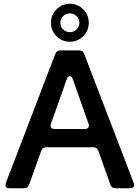

<svg xmlns="http://www.w3.org/2000/svg" viewBox="-20 -1001 742 1021"><path d="M693 -17Q693 0 672 0H594Q583 0 577 -4.5Q571 -9 567 -19L503 -199Q499 -209 493 -213.5Q487 -218 476 -218H226Q215 -218 209 -213.5Q203 -209 199 -199L135 -19Q131 -9 125 -4.5Q119 0 108 0H30Q9 0 9 -17Q9 -20 11 -28L274 -714Q281 -733 301 -733H401Q421 -733 428 -714L691 -28Q693 -20 693 -17ZM351 -596Q341 -596 335 -580L251 -343Q249 -335 249 -333Q249 -325 254.5 -320Q260 -315 270 -315H432Q442 -315 447.5 -320Q453 -325 453 -333Q453 -335 451 -343L367 -580Q365 -588 360.5 -592Q356 -596 351 -596ZM251 -880Q251 -922 280.5 -951.5Q310 -981 352 -981Q393 -981 422.5 -951.5Q452 -922 452 -880Q452 -838 422.5 -808.5Q393 -779 352 -779Q310 -779 280.5 -808.5Q251 -838 251 -880ZM402 -880Q402 -901 387 -915.5Q372 -930 352 -930Q331 -930 316 -915.5Q301 -901 301 -880Q301 -859 316 -844.5Q331 -830 352 -830Q372 -830 387 -844.5Q402 -859 402 -880Z"/></svg>

Font: Shippori Gothic B2 Bold
Style: Regular
Weight: 700
Designer: FONTDASU
Foundry: FONTDASU / Google Inc. / but / Adobe
Version: Version 1.130